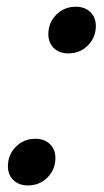

<svg xmlns="http://www.w3.org/2000/svg" viewBox="-20 -541 308 570"><path d="M205 -521Q232 -521 248.2 -505.2Q264.5 -489.5 264.5 -464Q264.5 -430 241 -406.2Q217.5 -382.5 183 -382.5Q156 -382.5 139.8 -398.2Q123.5 -414 123.5 -439.5Q123.5 -473.5 147 -497.2Q170.5 -521 205 -521ZM85 -129Q112 -129 128.2 -113.2Q144.5 -97.5 144.5 -72Q144.5 -38 121 -14.2Q97.5 9.5 63 9.5Q36 9.5 19.8 -6.2Q3.5 -22 3.5 -47.5Q3.5 -81.5 27 -105.2Q50.5 -129 85 -129Z"/></svg>

Font: Newsreader Display
Style: Italic
Weight: 400
Italic angle: -17°
Designer: Hugues Gentile
Foundry: Production Type
Version: Version 1.001